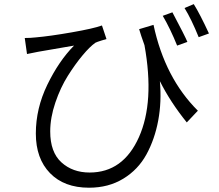

<svg xmlns="http://www.w3.org/2000/svg" viewBox="-20 -835 1040 913"><path d="M871.1 -635.7 822.3 -618.2Q790 -698.2 753.9 -759.8L799.8 -776.4Q859.4 -664.1 871.1 -635.7ZM641.6 -696.3 710 -716.8Q763.7 -464.8 920.9 -308.6L868.2 -252.9Q790 -349.6 740.2 -449.2Q749 -351.6 732.4 -262.2Q715.8 -172.9 676.3 -100.6Q636.7 -28.3 566.4 14.6Q496.1 57.6 403.3 57.6Q285.2 57.6 217.8 -11.7Q150.4 -81.1 150.4 -200.2Q150.4 -319.3 205.1 -432.1Q259.8 -544.9 332 -618.2Q179.7 -591.8 162.1 -588.9L108.4 -578.1L97.7 -654.3Q124 -654.3 150.4 -657.2Q217.8 -663.1 321.3 -681.2Q424.8 -699.2 464.8 -713.9L486.3 -649.4Q482.4 -648.4 461.9 -642.1Q441.4 -635.7 433.6 -631.8Q407.2 -613.3 372.6 -571.8Q337.9 -530.3 302.7 -474.6Q267.6 -418.9 243.2 -347.2Q218.8 -275.4 218.8 -210Q218.8 -111.3 272 -63Q325.2 -14.6 406.2 -14.6Q565.4 -14.6 640.6 -182.6Q715.8 -350.6 667 -620.1Q649.4 -668.9 641.6 -696.3ZM857.4 -796.9 901.4 -815.4Q930.7 -768.6 973.6 -675.8L924.8 -658.2Q889.6 -745.1 857.4 -796.9Z"/></svg>

Font: Gen Shin Gothic Monospace Normal
Style: Regular
Weight: 350
Designer: [Source Han Sans]
Ryoko NISHIZUKA  (kana & ideographs); Paul D. Hunt (Latin, Greek & Cyrillic); Wenlong ZHANG  (bopomofo
Version: Version 1.002.20150607